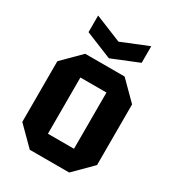

<svg xmlns="http://www.w3.org/2000/svg" viewBox="-183 -865 880 970"><g transform="rotate(30 257.0 -380.0)"><path d="M39 -103V-457L142 -560H372L475 -457V-103L372 0H142ZM181 -116H333V-444H181ZM412 -760V-663L257 -600L102 -663V-760L257 -697Z"/></g></svg>

Font: Tektur SemiCondensed SemiBold
Style: Regular
Weight: 600
Width: 4
Designer: Adam Jagosz
Foundry: Adam Jagosz
Version: Version 1.005;gftools[0.9.30]